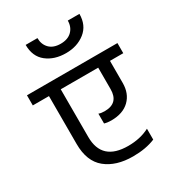

<svg xmlns="http://www.w3.org/2000/svg" viewBox="-225 -1015 1004 1101"><g transform="rotate(-30 277.5 -465.0)"><path d="M395 -896H472Q472 -821 420.5 -780Q369 -739 294 -739Q217 -739 166.5 -779Q116 -819 116 -896H194Q194 -854 220 -827.5Q246 -801 294 -801Q342 -801 368.5 -827.5Q395 -854 395 -896ZM577 -642V-575H489V-429Q489 -359 446 -317Q403 -275 325 -275Q300 -275 280 -281V-346Q295 -340 319 -340Q411 -340 411 -433V-575H163V-259Q163 -100 337 -100Q417 -100 478 -132V-60Q416 -34 331 -34Q219 -34 152 -88.5Q85 -143 85 -258V-575H-22V-642Z"/></g></svg>

Font: Hind
Style: Regular
Weight: 400
Designer: Manushi Parikh, Satya Rajpurohit
Foundry: Indian Type Foundry
Version: Version 2.000;PS 1.0;hotconv 1.0.79;makeotf.lib2.5.61930